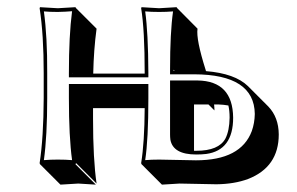

<svg xmlns="http://www.w3.org/2000/svg" viewBox="-20 -452 823 532"><path d="M460.9 -258.8V-255.9H463.9ZM517.6 -34.2Q521 -34.2 523.9 -34.2Q585.9 -34.2 604.5 -67.9Q615.7 -89.8 616.2 -126Q616.2 -145.5 612.8 -159.7Q599.6 -162.1 584.5 -162.6H573.2Q574.2 -153.8 574.2 -146L557.6 -162.6H517.6ZM182.1 -248 181.2 -249V-248ZM238.3 -248H380.9V-250Q380.9 -369.1 371.1 -429.2L372.1 -432.1Q374 -432.1 420.9 -429.2L469.2 -432.1L471.2 -429.2L527.3 -372.6Q522.9 -343.3 549.8 -258.3Q550.3 -255.9 550.8 -254.9Q630.9 -248.5 667 -213.4L723.6 -156.7Q752 -127 752.4 -79.6Q752.4 10.7 667.5 43.9Q629.4 58.1 579.6 58.6Q559.6 58.6 528.8 57.6Q497.1 56.6 477.5 56.6L428.7 59.6L372.1 2.9L371.1 0Q380.4 -57.6 380.9 -152.3H237.8V-123.5Q237.8 -10.3 247.6 56.6L190.9 0L189 2.9L245.6 59.6Q243.7 59.6 196.8 56.6L147.5 59.6L90.8 2.9L89.8 0Q100.6 -70.3 101.1 -180.2V-249Q101.1 -356.4 89.8 -429.2L90.8 -432.1Q92.8 -432.1 140.1 -429.2L189 -432.1L190.9 -429.2L247.6 -372.6Q239.7 -314.5 238.3 -248ZM451.2 -258.8Q451.2 -362.3 459.5 -420.4Q441.9 -418.9 420.9 -418.9Q398.4 -418.9 382.3 -420.4Q390.6 -361.8 391.1 -250V-237.8H170.9V-249Q170.9 -354 179.7 -420.9Q162.6 -419.4 140.1 -418.9Q117.7 -418.9 101.6 -420.4Q111.3 -349.6 110.8 -249V-180.2Q110.8 -74.7 101.6 -8.3Q119.1 -9.8 140.1 -9.8Q162.6 -9.8 179.7 -8.3Q170.9 -72.8 170.9 -180.2V-219.2H391.1V-179.2Q391.1 -65.4 382.3 -8.3Q398.9 -9.8 420.9 -9.8Q440.9 -9.8 472.4 -8.8Q503.9 -7.8 522.9 -7.8Q647.5 -7.8 677.7 -88.9Q685.5 -110.8 686 -136.2Q684.6 -245.6 518.1 -246.1H451.2ZM626 -126Q626 -35.6 551.3 -25.4Q538.6 -23.9 523.9 -23.9Q459.5 -23.9 452.1 -64.9Q451.2 -72.3 451.2 -79.1V-229H527.8Q625 -227.5 626 -126Z"/></svg>

Font: Linux Biolinum Shadow O
Style: Bold
Weight: 700
Designer: Philipp H. Poll
Foundry: Philipp H. Poll
Version: Version 0.9.2